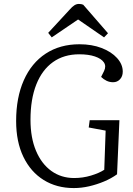

<svg xmlns="http://www.w3.org/2000/svg" viewBox="-20 -942 676 976"><path d="M587 -331 575 -56Q546 -35 509 -19.5Q472 -4 433 5Q394 14 355 14Q268 14 202 -27Q136 -68 99 -144.5Q62 -221 62 -327Q62 -446 101 -534Q140 -622 212.5 -669.5Q285 -717 384 -717Q447 -717 496.5 -698Q546 -679 575 -647Q604 -615 604 -578Q604 -554 590 -539Q576 -524 555 -524Q537 -524 521.5 -531.5Q506 -539 494 -551L509 -581Q521 -606 508 -625Q495 -644 462.5 -655Q430 -666 383 -666Q305 -666 249.5 -626.5Q194 -587 164.5 -512.5Q135 -438 135 -333Q135 -242 163 -175.5Q191 -109 241 -73Q291 -37 357 -37Q401 -37 442.5 -49.5Q484 -62 510 -79L517 -278L431 -294L436 -331ZM529 -773 509 -752 377 -843 243 -752 225 -775 334 -893Q347 -908 358 -915Q369 -922 381 -922Q388 -922 393 -921Q398 -920 403 -918Z"/></svg>

Font: Literata 18pt Light
Style: Italic
Weight: 300
Italic angle: -2°
Designer: Latin by Veronika Burian and Jose Scaglione. Greek by Irene Vlachou. Cyrillic by Vera Evstafieva
Foundry: TypeTogether
Version: Version 3.103;gftools[0.9.29]